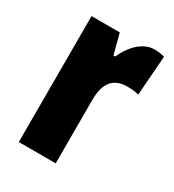

<svg xmlns="http://www.w3.org/2000/svg" viewBox="-143 -646 661 730"><g transform="rotate(30 187.5 -281.5)"><path d="M322 -563C267 -563 225 -510 206 -465H198L175 -553H51V0H213V-278C213 -350 240 -389 304 -389C325 -389 341 -387 354 -383L367 -557C347 -562 335 -563 322 -563Z"/></g></svg>

Font: Noto Sans Gujarati ExtraCondensed Black
Style: Regular
Weight: 900
Width: 2
Designer: Jelle Bosma - Monotype Design Team, Universal Thirst
Foundry: Monotype Imaging Inc.
Version: Version 2.106